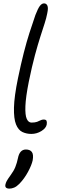

<svg xmlns="http://www.w3.org/2000/svg" viewBox="-20 -780 344 1134"><path d="M165 11Q136 11 112 -0.5Q88 -12 74.5 -45.5Q61 -79 62.5 -144.5Q64 -210 86 -317Q104 -404 120.5 -468.5Q137 -533 154 -586Q171 -639 189 -691Q204 -730 215.5 -745Q227 -760 240 -760Q254 -760 260 -746.5Q266 -733 259 -701Q254 -674 243.5 -641.5Q233 -609 218.5 -564Q204 -519 186.5 -454.5Q169 -390 150 -297Q132 -206 130 -153Q128 -100 138 -78Q148 -56 166 -56Q187 -56 199 -60.5Q211 -65 219.5 -69.5Q228 -74 238 -74Q252 -74 255 -66Q258 -58 256 -45Q252 -23 224.5 -6Q197 11 165 11ZM36 334Q7 334 12 310Q14 300 19.5 289.5Q25 279 43 254Q61 230 70.5 206.5Q80 183 86 154Q96 103 133 103Q157 103 168 117.5Q179 132 173 167Q167 195 145.5 235Q124 275 94 306Q78 322 63.5 328Q49 334 36 334Z"/></svg>

Font: Shantell Sans Normal
Style: Italic
Weight: 300
Italic angle: -11.31°
Designer: Stephen Nixon, Anya Danilova, Shantell Martin
Foundry: Arrow Type
Version: Version 1.008;[a672d596b]